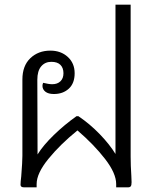

<svg xmlns="http://www.w3.org/2000/svg" viewBox="-20 -803 664 823"><path d="M543 -49 544 -22Q544 -9 540.5 -4.5Q537 0 529 0H478V-14Q478 -60 430.5 -121.5Q383 -183 312 -244Q238 -184 187.5 -122Q137 -60 137 -14V0H83Q68 0 68 -11Q68 -23 71 -47Q76 -110 76 -135V-462Q76 -521 110 -553.5Q144 -586 196 -586Q241 -586 270.5 -559Q300 -532 300 -489Q300 -446 275 -423Q250 -400 211 -400Q187 -400 174.5 -410Q162 -420 162 -435Q162 -442 165 -448Q189 -442 204 -442Q226 -442 239 -454.5Q252 -467 252 -489Q252 -512 239 -525Q226 -538 200 -538Q173 -538 156.5 -518.5Q140 -499 140 -461L141 -141Q165 -180 211 -224.5Q257 -269 308 -305H316Q365 -272 407.5 -228Q450 -184 475 -143V-783H540V-132Q540 -94 543 -49Z"/></svg>

Font: Krub
Style: Regular
Weight: 400
Designer: Ekaluck Peanpanawate
Foundry: Cadson Demak Co.,Ltd.
Version: Version 1.000; ttfautohint (v1.6)